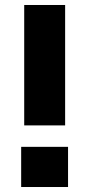

<svg xmlns="http://www.w3.org/2000/svg" viewBox="-20 -750 357 770"><path d="M241.2 -247.1H77.1V-730H241.2ZM252.9 0H64.9V-161.1H252.9Z"/></svg>

Font: Sora
Style: Bold
Weight: 700
Designer: Jonathan Barnbrook, Julián Moncada
Foundry: Barnbrook Fonts
Version: Version 2.000